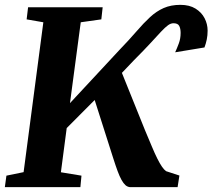

<svg xmlns="http://www.w3.org/2000/svg" viewBox="-24 -773 878 793"><path d="M-4 0 2.5 -47.5 73.5 -62 155 -681 86 -693 92 -743H400L394.5 -693L309.5 -681L265 -347L470.5 -568Q510 -609 539.5 -643.2Q569 -677.5 595.5 -702Q622 -726.5 652 -739.8Q682 -753 721 -753Q758.5 -753 783.5 -737.5Q808.5 -722 821 -697.8Q833.5 -673.5 833.5 -646.5Q833.5 -627 830 -610Q826.5 -593 820.5 -577L699.5 -557Q707 -573.5 714.5 -593.5Q722 -613.5 722 -637Q722 -655 716.2 -666Q710.5 -677 692.5 -677Q681.5 -677 670 -668.8Q658.5 -660.5 641.5 -642.5Q624.5 -624.5 597.8 -595.2Q571 -566 529 -524L479.5 -472L575 -235Q590.5 -198 602.8 -168.8Q615 -139.5 625.5 -118.5Q636 -97.5 645 -84.5Q654 -71.5 662 -66L717 -48L709.5 0H513Q502.5 -1 494.2 -8.2Q486 -15.5 478 -29.8Q470 -44 461.8 -66.2Q453.5 -88.5 443.5 -120L367 -360L251.5 -244L227.5 -61.5L312.5 -47.5L308 0Z"/></svg>

Font: Merriweather 24pt ExtraBold
Style: Italic
Weight: 800
Italic angle: -7.8°
Version: Version 2.101